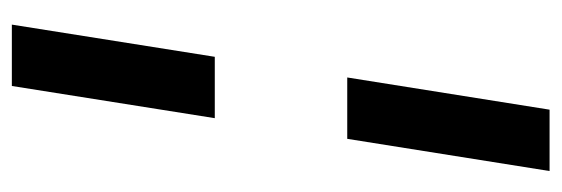

<svg xmlns="http://www.w3.org/2000/svg" viewBox="-324 -420 925 316"><g transform="rotate(90 138.0 -262.5)"><path d="M108 -372 161 -705H262L209 -372ZM21 180 74 -154H175L122 180Z"/></g></svg>

Font: Nunito Sans 12pt ExtraLight 12pt SemiBold
Style: Italic
Weight: 600
Italic angle: -9°
Version: Version 3.101;gftools[0.9.27]